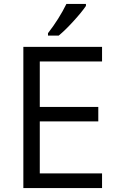

<svg xmlns="http://www.w3.org/2000/svg" viewBox="-20 -951 596 971"><path d="M496.1 0H98.1V-713.9H496.1V-640.1H181.2V-410.2H477.1V-336.9H181.2V-74.2H496.1ZM414.6 -931.2V-920.9Q393.1 -889.2 350.6 -842.8Q308.1 -796.4 276.9 -771H222.7V-783.2Q278.8 -855.5 315.9 -931.2Z"/></svg>

Font: OpenSans
Style: Regular
Weight: 400
Foundry: Ascender Corporation
Version: Version 1.10